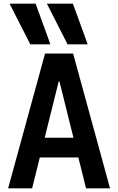

<svg xmlns="http://www.w3.org/2000/svg" viewBox="-20 -1020 640 1040"><path d="M144 -780 32 -1000H173L253 -780ZM346 -780 234 -1000H375L455 -780ZM24 0 224 -730H376L576 0H446L302 -579H298L154 0ZM141 -167V-274H459V-167Z"/></svg>

Font: M PLUS Code Latin Expanded SemiBold
Style: Regular
Weight: 600
Width: 7
Designer: Coji Morishita
Foundry: UNDERFOREST DESIGN
Version: Version 1.002; ttfautohint (v1.8.3)